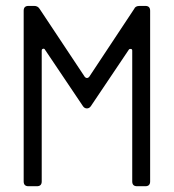

<svg xmlns="http://www.w3.org/2000/svg" viewBox="-20 -645 602 665"><path d="M62 -16.6V-607.9Q62 -624.5 78.6 -624.5H98.6Q110.8 -624.5 117.2 -614.3L273.9 -378.4Q281.2 -371.1 288.6 -378.4L444.8 -614.3Q448.7 -624.5 463.9 -624.5H483.4Q500 -624.5 500 -607.9V-16.6Q500 0 483.4 0H454.6Q438 0 438 -16.6V-469.7Q438 -475.1 433.1 -475.6Q428.2 -476.1 426.3 -473.1L294.4 -276.9Q289.1 -269.5 281 -269.5Q272.9 -269.5 267.6 -276.9L135.7 -473.1Q133.8 -477.1 129.2 -476.1Q124.5 -475.1 124.5 -469.7V-16.6Q124.5 0 107.9 0H78.6Q62 0 62 -16.6Z"/></svg>

Font: GOSTRUS
Style: type_B
Weight: 400
Designer: Юрий и Татьяна Кривогуз
Version: Version 02.00